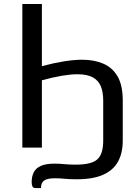

<svg xmlns="http://www.w3.org/2000/svg" viewBox="-20 -736 675 958"><path d="M184.5 202.5H159.5Q144.5 202.5 141.5 193.5Q138 184.5 138 173Q138 145 148.2 124.2Q158.5 103.5 183.2 92Q208 80.5 251.5 80.5Q278 80.5 300.5 83Q325 85.5 358.5 85.5Q436.5 85.5 465.8 59Q495 32.5 495 -34V-234Q495 -277 482.8 -306.2Q470.5 -335.5 442.2 -350.5Q414 -365.5 366 -365.5Q299.5 -365.5 189 -335.5V0.5H91.5V-716H189V-406Q310 -438 390 -438Q450 -438 495.8 -418.2Q541.5 -398.5 567.5 -353.5Q592.5 -309 592.5 -233.5V-34Q592.5 27.5 568.8 70.5Q545 113.5 494.5 136Q444 158.5 363 158.5Q327.5 158.5 302 156Q279 153.5 254.5 153.5Q217.5 153.5 201 164.2Q184.5 175 184.5 202.5Z"/></svg>

Font: Verano Sans
Style: Regular
Weight: 400
Designer: Lukasz Dziedzic with Adam Twardoch and Botio Nikoltchev
Foundry: tyPoland Lukasz Dziedzic
Version: Version 3.001;December 28, 2019;FontCreator 12.0.0.2547 64-b